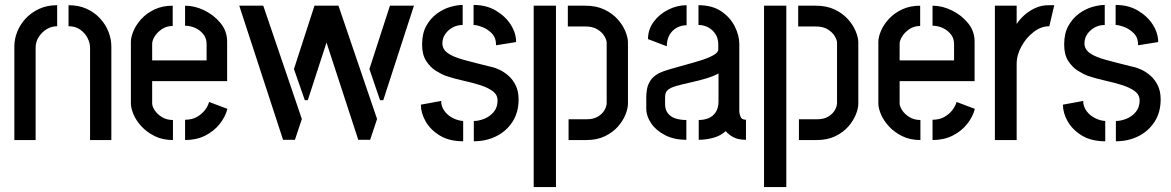

<svg xmlns="http://www.w3.org/2000/svg" viewBox="-20 -566 4731 776"><path d="M38 -378Q38 -409 50 -438.5Q62 -468 84.5 -492Q107 -516 139 -530.5Q171 -545 211 -545V-460Q188 -460 168.5 -448Q149 -436 136.5 -416.5Q124 -397 124 -373V0H38ZM344 -373Q344 -392 334 -412Q324 -432 304.5 -446Q285 -460 257 -460V-545Q298 -545 330 -530.5Q362 -516 384.5 -491.5Q407 -467 418.5 -437.5Q430 -408 430 -378V0H344Z M679 0Q637 0 605 -16Q573 -32 551.5 -55.5Q530 -79 519.5 -104Q509 -129 509 -148V-397Q509 -416 519.5 -441Q530 -466 551.5 -489.5Q573 -513 605 -528Q637 -543 678 -543V-461Q654 -461 635.5 -449Q617 -437 606 -420Q595 -403 595 -389V-322H815V-388Q815 -411 802 -427.5Q789 -444 769 -453Q749 -462 728 -462V-543Q767 -543 806 -524Q845 -505 871.5 -472.5Q898 -440 898 -398V-238H595V-148Q595 -136 605.5 -120Q616 -104 635 -92.5Q654 -81 679 -81ZM728 0V-82Q756 -82 776 -93.5Q796 -105 808.5 -121.5Q821 -138 825 -154L899 -126Q891 -94 868 -65Q845 -36 809.5 -18Q774 0 728 0Z M1428 -1 1251 -543H1348L1504 -85L1476 -1ZM1124 -1 947 -543H1044L1200 -85L1172 -1ZM1212 -161 1168 -287 1251 -543H1348L1224 -161ZM1516 -161 1473 -287 1556 -543H1653L1529 -161Z M1895 5V-77Q1915 -77 1937.5 -86Q1960 -95 1975.5 -113.5Q1991 -132 1991 -160Q1991 -183 1971.5 -197.5Q1952 -212 1920.5 -222Q1889 -232 1852.5 -240Q1816 -248 1783 -259Q1764 -266 1741.5 -280Q1719 -294 1702.5 -319.5Q1686 -345 1686 -386Q1686 -431 1703 -461.5Q1720 -492 1746 -511Q1772 -530 1800 -538Q1828 -546 1850 -546V-465Q1827 -465 1808.5 -454.5Q1790 -444 1779 -427.5Q1768 -411 1768 -391Q1768 -367 1789.5 -351.5Q1811 -336 1855 -324Q1899 -312 1964 -296Q1980 -293 1999 -284Q2018 -275 2035.5 -259.5Q2053 -244 2064.5 -220.5Q2076 -197 2076 -164Q2076 -112 2051.5 -74Q2027 -36 1986 -15.5Q1945 5 1895 5ZM1852 5Q1796 5 1758 -18Q1720 -41 1700.5 -75Q1681 -109 1681 -143L1763 -158Q1763 -135 1777 -116.5Q1791 -98 1812 -88Q1833 -78 1852 -77ZM1985 -383Q1985 -414 1967.5 -431.5Q1950 -449 1928.5 -457Q1907 -465 1894 -465V-546Q1946 -546 1984.5 -523Q2023 -500 2044.5 -466Q2066 -432 2066 -396Z M2278 0V-84H2351Q2379 -84 2397 -95Q2415 -106 2423.5 -121.5Q2432 -137 2432 -150V-393Q2432 -404 2423 -419.5Q2414 -435 2395 -447Q2376 -459 2346 -459H2275V-543H2346Q2390 -543 2422.5 -527.5Q2455 -512 2476 -488.5Q2497 -465 2507.5 -439.5Q2518 -414 2518 -395V-147Q2518 -128 2508 -103Q2498 -78 2477.5 -54.5Q2457 -31 2425 -15.5Q2393 0 2350 0ZM2137 190V-543H2227V190Z M2754 -1Q2704 -1 2667.5 -20Q2631 -39 2611.5 -68Q2592 -97 2592 -127V-175Q2592 -189 2595 -206Q2598 -223 2608.5 -240Q2619 -257 2643 -270Q2659 -278 2688 -286.5Q2717 -295 2750.5 -304Q2784 -313 2814 -322.5Q2844 -332 2863.5 -343Q2883 -354 2883 -366V-386Q2883 -411 2871.5 -428.5Q2860 -446 2842 -455.5Q2824 -465 2803 -465V-545Q2859 -545 2895.5 -520Q2932 -495 2950 -458.5Q2968 -422 2968 -389V-115Q2968 -109 2972.5 -95.5Q2977 -82 2995 -82V-1Q2964 -1 2945 -11Q2926 -21 2913 -36Q2894 -18 2864.5 -9.5Q2835 -1 2804 -1V-81Q2826 -81 2844 -88.5Q2862 -96 2873 -113Q2884 -130 2884 -156V-269Q2864 -258 2834 -249Q2804 -240 2772 -233Q2740 -226 2715 -219Q2690 -212 2680 -203Q2668 -195 2668 -172V-146Q2668 -123 2679 -108.5Q2690 -94 2709.5 -87.5Q2729 -81 2754 -81ZM2675 -379 2599 -408Q2599 -447 2622 -478Q2645 -509 2681 -527Q2717 -545 2755 -545V-464Q2734 -464 2715.5 -454Q2697 -444 2686 -425Q2675 -406 2675 -379Z M3209 0V-84H3282Q3310 -84 3328 -95Q3346 -106 3354.5 -121.5Q3363 -137 3363 -150V-393Q3363 -404 3354 -419.5Q3345 -435 3326 -447Q3307 -459 3277 -459H3206V-543H3277Q3321 -543 3353.5 -527.5Q3386 -512 3407 -488.5Q3428 -465 3438.5 -439.5Q3449 -414 3449 -395V-147Q3449 -128 3439 -103Q3429 -78 3408.5 -54.5Q3388 -31 3356 -15.5Q3324 0 3281 0ZM3068 190V-543H3158V190Z M3700 0Q3658 0 3626 -16Q3594 -32 3572.5 -55.5Q3551 -79 3540.5 -104Q3530 -129 3530 -148V-397Q3530 -416 3540.5 -441Q3551 -466 3572.5 -489.5Q3594 -513 3626 -528Q3658 -543 3699 -543V-461Q3675 -461 3656.5 -449Q3638 -437 3627 -420Q3616 -403 3616 -389V-322H3836V-388Q3836 -411 3823 -427.5Q3810 -444 3790 -453Q3770 -462 3749 -462V-543Q3788 -543 3827 -524Q3866 -505 3892.5 -472.5Q3919 -440 3919 -398V-238H3616V-148Q3616 -136 3626.5 -120Q3637 -104 3656 -92.5Q3675 -81 3700 -81ZM3749 0V-82Q3777 -82 3797 -93.5Q3817 -105 3829.5 -121.5Q3842 -138 3846 -154L3920 -126Q3912 -94 3889 -65Q3866 -36 3830.5 -18Q3795 0 3749 0Z M4001 0V-543H4089V-469Q4099 -485 4117.5 -502.5Q4136 -520 4162 -532.5Q4188 -545 4218 -545Q4224 -545 4229.5 -545Q4235 -545 4241 -545L4221 -460Q4188 -460 4158 -437Q4128 -414 4108.5 -379Q4089 -344 4089 -307V0Z M4490 5V-77Q4510 -77 4532.5 -86Q4555 -95 4570.5 -113.5Q4586 -132 4586 -160Q4586 -183 4566.5 -197.5Q4547 -212 4515.5 -222Q4484 -232 4447.5 -240Q4411 -248 4378 -259Q4359 -266 4336.5 -280Q4314 -294 4297.5 -319.5Q4281 -345 4281 -386Q4281 -431 4298 -461.5Q4315 -492 4341 -511Q4367 -530 4395 -538Q4423 -546 4445 -546V-465Q4422 -465 4403.5 -454.5Q4385 -444 4374 -427.5Q4363 -411 4363 -391Q4363 -367 4384.5 -351.5Q4406 -336 4450 -324Q4494 -312 4559 -296Q4575 -293 4594 -284Q4613 -275 4630.5 -259.5Q4648 -244 4659.5 -220.5Q4671 -197 4671 -164Q4671 -112 4646.5 -74Q4622 -36 4581 -15.5Q4540 5 4490 5ZM4447 5Q4391 5 4353 -18Q4315 -41 4295.5 -75Q4276 -109 4276 -143L4358 -158Q4358 -135 4372 -116.5Q4386 -98 4407 -88Q4428 -78 4447 -77ZM4580 -383Q4580 -414 4562.5 -431.5Q4545 -449 4523.5 -457Q4502 -465 4489 -465V-546Q4541 -546 4579.5 -523Q4618 -500 4639.5 -466Q4661 -432 4661 -396Z"/></svg>

Font: Stick No Bills ExtraLight Medium
Style: Regular
Weight: 500
Version: Version 2.000